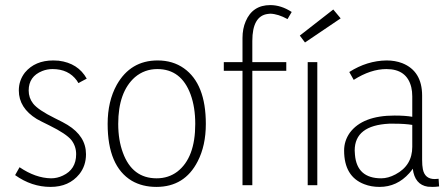

<svg xmlns="http://www.w3.org/2000/svg" viewBox="-20 -735 1776 762"><path d="M321.3 -123Q321.3 -194.3 248 -239.3Q232.4 -249 198.2 -265.6Q130.9 -298.8 111.3 -324.2Q93.8 -346.7 93.8 -376Q93.8 -431.6 147.5 -453.1Q167 -460.9 188.5 -460.9Q252 -460.9 285.2 -415Q288.1 -410.2 291 -405.3L324.2 -422.9Q290 -484.4 212.9 -494.1Q202.1 -495.1 191.4 -495.1Q119.1 -495.1 79.1 -447.3Q54.7 -416 54.7 -376Q54.7 -306.6 126 -262.7Q141.6 -253.9 175.8 -237.3Q243.2 -204.1 263.7 -178.7Q282.2 -154.3 282.2 -123Q282.2 -62.5 229.5 -38.1Q207 -27.3 182.6 -27.3Q121.1 -28.3 57.6 -71.3L40 -40Q105.5 6.8 180.7 6.8Q253.9 6.8 294.9 -43.9Q321.3 -77.1 321.3 -123Z M601.6 -27.3Q504.9 -27.3 467.8 -128.9Q449.2 -178.7 449.2 -243.2Q449.2 -370.1 515.6 -428.7Q553.7 -460.9 604.5 -460.9Q699.2 -460.9 736.3 -360.4Q754.9 -309.6 754.9 -243.2Q754.9 -108.4 683.6 -53.7Q648.4 -27.3 601.6 -27.3ZM605.5 -495.1Q498 -495.1 443.4 -398.4Q407.2 -333 407.2 -243.2Q407.2 -75.2 502.9 -17.6Q544.9 6.8 600.6 6.8Q712.9 6.8 764.6 -94.7Q796.9 -157.2 796.9 -243.2Q796.9 -402.3 710 -463.9Q666 -495.1 605.5 -495.1Z M1116.2 -454.1V-488.3H981.4V-572.3Q981.4 -671.9 1043 -679.7Q1048.8 -680.7 1052.7 -680.7Q1084 -679.7 1121.1 -659.2L1137.7 -687.5Q1095.7 -714.8 1052.7 -714.8Q982.4 -714.8 955.1 -650.4Q942.4 -621.1 942.4 -584V-488.3H868.2V-454.1H942.4V0H981.4V-454.1Z M1239.3 0V-488.3H1201.2V0ZM1332 -662.1 1302.7 -697.3 1169.9 -593.8 1190.4 -566.4Z M1697.3 6.8Q1708 6.8 1722.7 4.9L1720.7 -25.4Q1713.9 -24.4 1705.1 -24.4Q1666 -24.4 1658.2 -63.5Q1655.3 -78.1 1655.3 -100.6V-355.5Q1655.3 -453.1 1576.2 -484.4Q1547.9 -495.1 1514.6 -495.1Q1436.5 -494.1 1366.2 -449.2L1383.8 -418Q1451.2 -460.9 1513.7 -460.9Q1594.7 -460.9 1612.3 -388.7Q1616.2 -372.1 1616.2 -352.5V-271.5Q1588.9 -276.4 1545.9 -276.4Q1418.9 -276.4 1368.2 -208Q1345.7 -175.8 1345.7 -137.7Q1345.7 -34.2 1425.8 -3.9Q1453.1 6.8 1486.3 6.8Q1555.7 6.8 1604.5 -47.9Q1612.3 -56.6 1618.2 -65.4Q1626 -2 1677.7 5.9Q1687.5 6.8 1697.3 6.8ZM1493.2 -27.3Q1396.5 -27.3 1388.7 -121.1Q1387.7 -129.9 1387.7 -137.7Q1387.7 -237.3 1524.4 -244.1Q1534.2 -244.1 1543.9 -244.1Q1586.9 -244.1 1616.2 -239.3V-152.3Q1616.2 -78.1 1549.8 -43Q1520.5 -27.3 1493.2 -27.3Z"/></svg>

Font: Yaldevi Colombo ExtraLight
Style: Regular
Weight: 275
Designer: Sol Matas, Denzil Rajitha, Kosala Senevirathne and Pathum Egodawatta
Foundry: Mooniak
Version: Version 1.020 ; ttfautohint (v1.6)